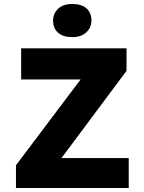

<svg xmlns="http://www.w3.org/2000/svg" viewBox="-20 -942 723 962"><path d="M60 0V-114L384 -544H86V-700H614V-587L288 -150H625V0ZM342 -756Q296 -756 271 -778Q246 -800 246 -839Q246 -874 271 -898Q296 -922 342 -922Q389 -922 413.5 -900Q438 -878 438 -839Q438 -804 412.5 -780Q387 -756 342 -756Z"/></svg>

Font: Readex Pro
Style: Bold
Weight: 700
Designer: Bonnie Shaver-Troup, Thomas Jockin
Foundry: Lexend
Version: Version 1.203; ttfautohint (v1.8.3)